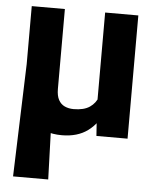

<svg xmlns="http://www.w3.org/2000/svg" viewBox="-52 -573 665 820"><g transform="rotate(5 280.0 -162.5)"><path d="M51.2 -289.3H169.2L185.4 203.1H34.7ZM365.5 -528.3H507.8V0H374.3L365.5 -126.8ZM424.2 -237.3Q424.2 -166.1 402.7 -110.4Q381.2 -54.6 337.3 -22.4Q293.4 9.8 226.3 9.8Q148 9.8 99.5 -36Q50.9 -81.7 50.9 -186.6V-528.3H192.9V-185.6Q192.9 -156.5 202.4 -138.9Q211.9 -121.3 228.9 -113.5Q245.8 -105.7 267.3 -105.7Q311.1 -105.7 336.2 -122.8Q361.2 -139.8 371.8 -169.6Q382.3 -199.3 382.3 -236.3Z"/></g></svg>

Font: Heebo
Style: Regular
Weight: 400
Designer: Oded Ezer
Foundry: Ezer Type House
Version: Version 3.100